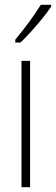

<svg xmlns="http://www.w3.org/2000/svg" viewBox="-20 -835 234 804"><path d="M106 -51H70V-580H106ZM194 -807Q178 -783 155.5 -755.5Q133 -728 109 -701.5Q85 -675 66 -657H44V-669Q77 -709 102 -743Q127 -777 151 -815H194Z"/></svg>

Font: Noto Sans Tamil UI ExtraCondensed ExtraLight
Style: Regular
Weight: 200
Width: 2
Designer: Jelle Bosma - Monotype Design Team
Foundry: Monotype Imaging Inc.
Version: Version 2.004; ttfautohint (v1.8.4.7-5d5b)